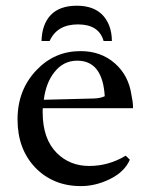

<svg xmlns="http://www.w3.org/2000/svg" viewBox="-20 -627 510 657"><path d="M338.4 -297.9Q331.1 -419.4 244.1 -419.4Q196.8 -419.4 166 -379.9Q137.2 -343.8 129.9 -285.6L302.2 -290Q325.2 -291 338.4 -297.9ZM410.2 -94.2 424.3 -80.6Q406.2 -38.1 354 -13.2Q306.2 9.8 257.1 9.8Q208 9.8 168.7 -6.8Q129.4 -23.4 100.6 -53.7Q40 -117.2 40 -218.3Q40 -319.8 105.5 -387.7Q167 -452.1 255.4 -452.1Q325.7 -452.1 373 -410.2Q419.9 -369.1 429.7 -302.7Q435.1 -277.8 435.1 -261.2V-256.8H126.5Q126 -252.9 126 -249.5Q126 -246.1 126 -242.7Q126 -151.4 174.8 -103Q219.2 -59.1 285.4 -59.1Q351.6 -59.1 410.2 -94.2ZM334.5 -486.8Q318.4 -543.5 246.8 -543.5Q175.3 -543.5 149.9 -486.8H122.1Q123.5 -543.9 153.8 -575.7Q184.1 -607.4 242.7 -607.4Q328.1 -607.4 354.5 -537.1Q362.8 -514.6 362.8 -486.8Z"/></svg>

Font: RadleyRegular
Style: Regular
Weight: 400
Designer: vernon adams
Foundry: vernon adams
Version: Version 1.000;PS 001.001;hotconv 1.0.56